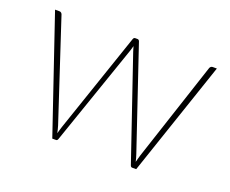

<svg xmlns="http://www.w3.org/2000/svg" viewBox="-88 -636 929 775"><g transform="rotate(20 377.0 -248.0)"><path d="M724.5 -493 557.5 0H540Q534.5 0 532 -7L383.5 -442.5Q380 -452.5 377.5 -463Q375 -452.5 371.5 -442.5L221 -7Q218.5 0 213.5 0H197L29.5 -493H48Q53.5 -493 56.5 -490Q59.5 -487 60.5 -484L201 -57.5Q203.5 -49.5 205.2 -42.2Q207 -35 208.5 -27.5Q210.5 -35 212.8 -42.2Q215 -49.5 217.5 -57.5L364.5 -488.5Q367 -495.5 373 -495.5H382.5Q389 -495.5 391.5 -488.5L537 -57.5Q539.5 -49.5 541.8 -42Q544 -34.5 545.5 -27Q547.5 -34.5 549.5 -41.8Q551.5 -49 554 -57.5L694.5 -484Q696 -488 699.2 -490.5Q702.5 -493 706.5 -493Z"/></g></svg>

Font: Lato ExtraLight
Style: Regular
Weight: 275
Designer: Lukasz Dziedzic with Adam Twardoch and Botio Nikoltchev
Foundry: tyPoland Lukasz Dziedzic
Version: Version 2.015; 2015-08-06; http://www.latofonts.com/